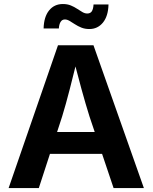

<svg xmlns="http://www.w3.org/2000/svg" viewBox="-20 -958 777 978"><path d="M23.9 0 275.4 -727.5H456.1L712.9 0H558.6L436 -364.3Q416 -427.7 394.8 -505.1Q373.5 -582.5 349.1 -677.2H378.9Q355.5 -582 335.4 -504.2Q315.4 -426.3 296.4 -364.3L177.7 0ZM175.8 -174.3V-285.6H561.5V-174.3ZM435.1 -810.1Q412.6 -810.1 394.5 -817.4Q376.5 -824.7 361.6 -834.5Q346.7 -844.2 334.2 -851.6Q321.8 -858.9 310.5 -858.9Q295.9 -858.9 288.3 -845.9Q280.8 -833 279.8 -813H202.1Q203.6 -872.1 230 -904.8Q256.3 -937.5 300.3 -937.5Q323.2 -937.5 340.8 -930.2Q358.4 -922.9 372.8 -913.3Q387.2 -903.8 399.7 -896.5Q412.1 -889.2 424.3 -889.2Q440.4 -889.2 447.8 -900.6Q455.1 -912.1 456.5 -935.1H532.7Q531.2 -876 504.4 -843Q477.5 -810.1 435.1 -810.1Z"/></svg>

Font: Inter
Style: 650
Weight: 650
Designer: Rasmus Andersson
Foundry: rsms
Version: Version 4.001;git-66647c0bb